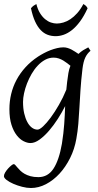

<svg xmlns="http://www.w3.org/2000/svg" viewBox="-22 -693 487 957"><path d="M165 -46.9Q175.3 -46.9 192.9 -63.2Q210.4 -79.6 230.7 -106.9Q251 -134.3 271.7 -170.4Q292.5 -206.5 308.6 -246.1Q310.5 -264.6 312.7 -284.9Q314.9 -305.2 318.8 -328.1Q320.3 -338.4 323 -347.7Q325.7 -356.9 329.1 -365.2Q321.8 -371.1 313 -377.9Q304.2 -384.8 293.7 -391.1Q283.2 -397.5 271 -401.6Q258.8 -405.8 245.1 -405.8Q222.7 -405.8 202.6 -394.8Q182.6 -383.8 165.8 -365.7Q148.9 -347.7 135.5 -324.5Q122.1 -301.3 112.5 -276.6Q103 -252 97.9 -228Q92.8 -204.1 92.8 -185.1Q92.8 -153.3 98.6 -127.9Q104.5 -102.5 114.3 -84.5Q124 -66.4 137.2 -56.6Q150.4 -46.9 165 -46.9ZM429.2 -439.9Q412.6 -426.3 403.1 -406.2Q393.6 -386.2 389.2 -351.1Q382.3 -293 379.2 -245.1Q376 -197.3 373.8 -155.5Q371.6 -113.8 368.4 -75.9Q365.2 -38.1 358.4 -0.5Q349.6 50.3 327.4 94.7Q305.2 139.2 274.7 172.4Q244.1 205.6 207.3 224.9Q170.4 244.1 132.3 244.1Q111.8 244.1 88.1 238Q64.5 231.9 44.4 223.1Q24.4 214.4 11 204.1Q-2.4 193.8 -2.4 185.1Q-2.4 176.8 3.9 166.3Q10.3 155.8 18.6 146.7Q26.9 137.7 34.9 131.3Q43 125 46.4 125Q50.3 125 54.4 129.9Q58.6 134.8 64.7 141.8Q70.8 148.9 79.3 157.5Q87.9 166 100.1 173.1Q112.3 180.2 129.4 185.1Q146.5 189.9 169.4 189.9Q216.8 189.9 244.6 147.5Q272.5 105 286.6 23.4Q291 -3.9 293.7 -28.1Q296.4 -52.2 298.1 -75Q299.8 -97.7 300.8 -119.4Q301.8 -141.1 302.7 -164.1Q287.1 -133.3 266.4 -100.8Q245.6 -68.4 222.4 -41.5Q199.2 -14.6 175.3 2.7Q151.4 20 129.9 20Q113.8 20 95.5 10.7Q77.1 1.5 61.3 -18.8Q45.4 -39.1 35.2 -71Q24.9 -103 24.9 -148.9Q24.9 -187.5 33.7 -224.4Q42.5 -261.2 60.3 -294.7Q78.1 -328.1 105 -357.7Q131.8 -387.2 168 -411.1Q181.6 -419.9 197.3 -428.2Q212.9 -436.5 229.5 -442.9Q246.1 -449.2 262.5 -453.1Q278.8 -457 293.9 -457Q304.7 -457 314.9 -453.9Q325.2 -450.7 334.7 -445.8Q344.2 -440.9 352.8 -435.1Q361.3 -429.2 369.1 -424.3Q380.4 -435.1 392.8 -442.9Q405.3 -450.7 418 -457ZM414.6 -651.9Q396.5 -612.3 376.7 -585.7Q356.9 -559.1 336.4 -543Q315.9 -526.9 295.4 -519.8Q274.9 -512.7 255.4 -512.7Q233.9 -512.7 215.1 -519.8Q196.3 -526.9 180.7 -543.2Q165 -559.6 152.8 -586.2Q140.6 -612.8 132.3 -651.9Q139.2 -660.2 145.5 -664.6Q151.9 -668.9 159.2 -672.9Q166 -646 177.5 -627.4Q189 -608.9 202.9 -597.4Q216.8 -585.9 231.9 -580.8Q247.1 -575.7 261.2 -575.7Q276.4 -575.7 293.9 -580.8Q311.5 -585.9 328.9 -597.4Q346.2 -608.9 362.8 -627.4Q379.4 -646 393.6 -672.9Q400.4 -668.9 405 -665Q409.7 -661.1 414.6 -651.9Z"/></svg>

Font: Gentium Plus Viet
Style: Italic
Weight: 400
Italic angle: -8°
Designer: J. Victor Gaultney, Annie Olsen, Iska Routamaa, Becca Hirsbrunner
Foundry: SIL International
Version: Version 5.000